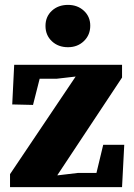

<svg xmlns="http://www.w3.org/2000/svg" viewBox="-20 -765 549 785"><path d="M21 0V-53L296 -462L293 -436L289 -452L211 -443H118L152 -482L115 -336L30 -338L38 -500H479V-448L208 -39L212 -66L215 -48L299 -58H398L365 -19L402 -173H488L479 0ZM258 -572Q218 -572 192 -596.5Q166 -621 166 -659Q166 -697 192 -721Q218 -745 258 -745Q297 -745 323 -721Q349 -697 349 -660Q349 -622 323 -597Q297 -572 258 -572Z"/></svg>

Font: Source Serif 4 ExtraBold
Style: Regular
Weight: 800
Designer: Frank Grießhammer
Foundry: Adobe Systems Incorporated
Version: Version 4.004;hotconv 1.0.116;makeotfexe 2.5.65601